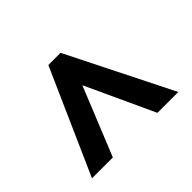

<svg xmlns="http://www.w3.org/2000/svg" viewBox="-134 -785 846 846"><g transform="rotate(45 289.0 -362.0)"><path d="M533 -93 44 -310V-386L533 -631V-501L213 -353L533 -223Z"/></g></svg>

Font: Noto Sans Gujarati UI ExtraBold
Style: Regular
Weight: 800
Designer: Jelle Bosma - Monotype Design Team, Universal Thirst
Foundry: Monotype Imaging Inc.
Version: Version 2.106; ttfautohint (v1.8.4.7-5d5b)